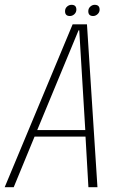

<svg xmlns="http://www.w3.org/2000/svg" viewBox="-46 -777 506 797"><path d="M-26.5 0 255.5 -676H315L358.5 0H321L309 -210H97.5L11 0ZM108.5 -237H308L283 -651H280ZM244 -710.5Q224 -710.5 224 -730.5Q224 -742 232.2 -749.5Q240.5 -757 251 -757Q271 -757 271 -737Q271 -726 262.8 -718.2Q254.5 -710.5 244 -710.5ZM340.5 -710.5Q320.5 -710.5 320.5 -730.5Q320.5 -742 328.8 -749.5Q337 -757 347 -757Q367.5 -757 367.5 -737Q367.5 -726 359 -718.2Q350.5 -710.5 340.5 -710.5Z"/></svg>

Font: Anybody ExtraLight
Style: Italic
Weight: 200
Italic angle: -10°
Designer: Tyler Finck
Foundry: Etcetera Type Company
Version: Version 1.010; ttfautohint (v1.8.3) -l 8 -r 50 -G 200 -x 14 